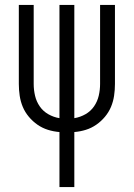

<svg xmlns="http://www.w3.org/2000/svg" viewBox="-20 -755 540 775"><path d="M220 0V-222Q196 -224 173.5 -231Q151 -238 131.5 -251.5Q112 -265 96.5 -283.5Q81 -302 72 -323.5Q63 -345 59.5 -368.5Q56 -392 56 -416V-735H116V-416Q116 -392 121.5 -368.5Q127 -345 140.5 -325.5Q154 -306 175 -294Q196 -282 220 -278V-735H280V-278Q304 -282 325 -294Q346 -306 359.5 -325.5Q373 -345 378.5 -368.5Q384 -392 384 -416V-735H444V-416Q444 -392 440.5 -368.5Q437 -345 428 -323.5Q419 -302 403.5 -283.5Q388 -265 368.5 -251.5Q349 -238 326.5 -231Q304 -224 280 -222V0Z"/></svg>

Font: Iosevka Custom Light
Style: Regular
Weight: 300
Monospace: yes
Designer: Belleve Invis
Foundry: Belleve Invis
Version: Version 27.3.5